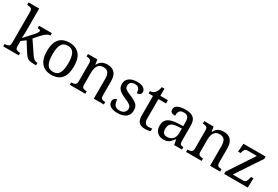

<svg xmlns="http://www.w3.org/2000/svg" viewBox="69 -1813 4171 2876"><g transform="rotate(30 2154.5 -375.0)"><path d="M18 0V-42H26Q60 -42 84 -54.5Q108 -67 108 -114V-650Q108 -694 83.5 -706Q59 -718 26 -718H18V-760H202V-374Q202 -361 201.5 -340Q201 -319 200 -298Q199 -277 198.5 -262.5Q198 -248 198 -248L323 -385Q355 -421 366.5 -440.5Q378 -460 378 -474Q378 -487 366 -490.5Q354 -494 329 -494V-536H550V-494Q516 -494 482 -469.5Q448 -445 409 -401L339 -322L472 -124Q498 -84 523.5 -63Q549 -42 583 -42H586V0H572Q529 0 500 -3Q471 -6 451.5 -15.5Q432 -25 414.5 -44.5Q397 -64 376 -97L276 -254L202 -199V-109Q202 -65 226.5 -53.5Q251 -42 284 -42H287V0Z M852 10Q744 10 682 -59Q620 -128 620 -269Q620 -409 679.5 -477.5Q739 -546 855 -546Q963 -546 1025 -477.5Q1087 -409 1087 -269Q1087 -128 1027.5 -59Q968 10 852 10ZM854 -42Q929 -42 959.5 -99.5Q990 -157 990 -269Q990 -381 959 -437Q928 -493 853 -493Q778 -493 747.5 -437Q717 -381 717 -269Q717 -157 748 -99.5Q779 -42 854 -42Z M1170 0V-42H1178Q1212 -42 1236 -54.5Q1260 -67 1260 -114V-426Q1260 -470 1236.5 -482Q1213 -494 1180 -494H1175V-536H1337L1350 -455H1355Q1386 -511 1424.5 -528.5Q1463 -546 1511 -546Q1590 -546 1634.5 -499.5Q1679 -453 1679 -350V-114Q1679 -67 1699.5 -54.5Q1720 -42 1754 -42H1759V0H1585V-345Q1585 -410 1560.5 -446Q1536 -482 1475 -482Q1430 -482 1403.5 -459.5Q1377 -437 1365.5 -400Q1354 -363 1354 -320V-109Q1354 -65 1377.5 -53.5Q1401 -42 1434 -42H1439V0Z M1997 10Q1922 10 1877 -17Q1832 -44 1832 -96Q1832 -123 1843 -138Q1854 -153 1868.5 -159Q1883 -165 1895 -165Q1895 -113 1918.5 -75.5Q1942 -38 2003 -38Q2056 -38 2084.5 -63.5Q2113 -89 2113 -129Q2113 -154 2102.5 -170Q2092 -186 2065.5 -201.5Q2039 -217 1990 -238Q1939 -261 1905.5 -282.5Q1872 -304 1855.5 -332.5Q1839 -361 1839 -404Q1839 -472 1890.5 -508.5Q1942 -545 2027 -545Q2099 -545 2136 -518Q2173 -491 2173 -453Q2173 -426 2154.5 -409.5Q2136 -393 2101 -393Q2101 -443 2080 -471Q2059 -499 2015 -499Q1964 -499 1942 -476.5Q1920 -454 1920 -419Q1920 -381 1948.5 -360.5Q1977 -340 2044 -313Q2097 -291 2130 -269Q2163 -247 2178.5 -218Q2194 -189 2194 -147Q2194 -69 2140 -29.5Q2086 10 1997 10Z M2478 10Q2402 10 2367.5 -24.5Q2333 -59 2333 -145V-479H2257V-519Q2275 -519 2297 -526.5Q2319 -534 2335 -551Q2352 -569 2363 -595Q2374 -621 2381 -659H2427V-536H2558V-479H2427V-142Q2427 -91 2448 -67Q2469 -43 2503 -43Q2521 -43 2536 -45Q2551 -47 2567 -50V-6Q2554 0 2528 5Q2502 10 2478 10Z M2795 10Q2728 10 2684 -29Q2640 -68 2640 -150Q2640 -230 2696.5 -268Q2753 -306 2868 -310L2951 -313V-373Q2951 -409 2945 -436.5Q2939 -464 2919 -480Q2899 -496 2858 -496Q2820 -496 2800 -482Q2780 -468 2773.5 -443.5Q2767 -419 2767 -387Q2725 -387 2703.5 -401.5Q2682 -416 2682 -450Q2682 -485 2706.5 -506Q2731 -527 2772 -536.5Q2813 -546 2862 -546Q2954 -546 2999.5 -507Q3045 -468 3045 -373V-114Q3045 -72 3059 -57Q3073 -42 3107 -42H3110V0H2975L2959 -86H2951Q2930 -58 2910 -36.5Q2890 -15 2863.5 -2.5Q2837 10 2795 10ZM2818 -52Q2879 -52 2915 -89.5Q2951 -127 2951 -191V-272L2887 -269Q2802 -265 2769.5 -234.5Q2737 -204 2737 -145Q2737 -52 2818 -52Z M3181 0V-42H3189Q3223 -42 3247 -54.5Q3271 -67 3271 -114V-426Q3271 -470 3247.5 -482Q3224 -494 3191 -494H3186V-536H3348L3361 -455H3366Q3397 -511 3435.5 -528.5Q3474 -546 3522 -546Q3601 -546 3645.5 -499.5Q3690 -453 3690 -350V-114Q3690 -67 3710.5 -54.5Q3731 -42 3765 -42H3770V0H3596V-345Q3596 -410 3571.5 -446Q3547 -482 3486 -482Q3441 -482 3414.5 -459.5Q3388 -437 3376.5 -400Q3365 -363 3365 -320V-109Q3365 -65 3388.5 -53.5Q3412 -42 3445 -42H3450V0Z M3840 0V-40L4130 -479H3974Q3934 -479 3921 -458.5Q3908 -438 3897 -398L3896 -394H3854L3864 -536H4247V-495L3956 -57H4138Q4173 -57 4186 -82Q4199 -107 4206 -139L4211 -162H4253L4248 0Z"/></g></svg>

Font: Noto Serif Yezidi
Style: Regular
Weight: 400
Designer: Dalton Maag Ltd
Foundry: Dalton Maag Ltd
Version: Version 1.001; ttfautohint (v1.8.4.7-5d5b)